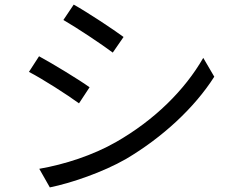

<svg xmlns="http://www.w3.org/2000/svg" viewBox="-20 -788 1040 836"><path d="M301 -768 256 -701C315 -667 423 -595 471 -559L518 -627C475 -659 360 -735 301 -768ZM151 -53 197 28C290 9 428 -38 529 -96C688 -190 827 -319 913 -454L865 -536C784 -395 652 -265 486 -170C385 -112 261 -72 151 -53ZM150 -543 106 -475C166 -444 275 -374 324 -338L370 -408C326 -440 209 -511 150 -543Z"/></svg>

Font: Noto Sans CJK SC
Style: Regular
Weight: 400
Designer: Ryoko NISHIZUKA 西塚涼子 (kana, bopomofo & ideographs); Paul D. Hunt (Latin, Greek & Cyrillic); Sandoll Communications 산돌커뮤니
Foundry: Adobe
Version: Version 2.004;hotconv 1.0.118;makeotfexe 2.5.65603